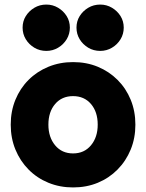

<svg xmlns="http://www.w3.org/2000/svg" viewBox="-20 -805 640 841"><path d="M300 16Q300 16 300 16Q300 16 300 16Q242 16 192 -4.5Q142 -25 105 -62.5Q68 -100 47.5 -150Q27 -200 27 -259Q27 -318 47.5 -368Q68 -418 105 -455Q142 -492 192 -512.5Q242 -533 300 -533Q359 -533 408.5 -512.5Q458 -492 495 -455Q532 -418 552.5 -368Q573 -318 573 -259Q573 -200 552.5 -150Q532 -100 495 -62.5Q458 -25 408.5 -4.5Q359 16 300 16ZM300 -133Q300 -133 300 -133Q300 -133 300 -133Q349 -133 378.5 -168.5Q408 -204 408 -259Q408 -315 378.5 -349.5Q349 -384 300 -384Q251 -384 221.5 -349.5Q192 -315 192 -259Q192 -204 221.5 -168.5Q251 -133 300 -133ZM183 -582Q183 -582 183 -582Q183 -582 183 -582Q154 -582 130.5 -596Q107 -610 93 -633Q79 -656 79 -684Q79 -712 93 -734.5Q107 -757 130.5 -771Q154 -785 183 -785Q211 -785 234.5 -771Q258 -757 272 -734.5Q286 -712 286 -684Q286 -656 272 -633Q258 -610 234.5 -596Q211 -582 183 -582ZM419 -582Q419 -582 419 -582Q419 -582 419 -582Q390 -582 366.5 -596Q343 -610 329 -633Q315 -656 315 -684Q315 -712 329 -734.5Q343 -757 366.5 -771Q390 -785 419 -785Q447 -785 470.5 -771Q494 -757 508 -734.5Q522 -712 522 -684Q522 -656 508 -633Q494 -610 470.5 -596Q447 -582 419 -582Z"/></svg>

Font: Tilt Warp
Style: Regular
Weight: 400
Designer: Andy Clymer
Foundry: Andy Clymer
Version: Version 1.000